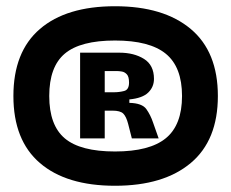

<svg xmlns="http://www.w3.org/2000/svg" viewBox="-20 -742 742 616"><path d="M349 -146Q193 -146 108 -219Q23 -292 23 -434Q23 -576 108 -649Q193 -722 349 -722Q505 -722 592 -649Q679 -576 679 -434Q679 -292 592 -219Q505 -146 349 -146ZM349 -256Q460 -256 512 -298.5Q564 -341 564 -434Q564 -527 512 -569.5Q460 -612 349 -612Q238 -612 188 -570Q138 -528 138 -434Q138 -340 188 -298Q238 -256 349 -256ZM237 -298V-573H363Q410 -573 442 -553Q474 -533 474 -489Q474 -463 455.5 -445Q437 -427 395 -423V-412Q436 -411 449.5 -392Q463 -373 471 -349L489 -298H403L391 -345Q385 -368 375.5 -377.5Q366 -387 341 -387H316V-298ZM316 -446H346Q362 -446 378 -450Q394 -454 394 -477Q394 -496 387 -503.5Q380 -511 371 -512.5Q362 -514 356 -514H316Z"/></svg>

Font: Bricolage Grotesque 12pt ExtraBold
Style: Regular
Weight: 800
Designer: Mathieu Triay
Foundry: Atelier Triay
Version: Version 1.001; ttfautohint (v1.8.4.7-5d5b);gftools[0.9.33.de